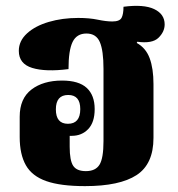

<svg xmlns="http://www.w3.org/2000/svg" viewBox="-20 -622 606 653"><path d="M269 11Q186 11 137.5 -6Q89 -23 68 -60Q47 -97 47 -156V-225Q47 -287 87 -317.5Q127 -348 191 -348Q248 -348 275 -323Q302 -298 302 -251Q302 -206 280 -183Q258 -160 224 -160Q220 -160 217 -160V-123Q217 -76 229 -58Q241 -40 272 -40Q305 -40 318.5 -62Q332 -84 332 -142V-388Q332 -450 319.5 -479Q307 -508 274 -508Q241 -508 227 -479.5Q213 -451 213 -387Q135 -377 89.5 -391Q44 -405 44 -449Q44 -483 72 -508.5Q100 -534 146 -547.5Q192 -561 246 -561Q284 -561 312.5 -555Q341 -549 362 -549Q387 -549 393.5 -561.5Q400 -574 400 -599Q469 -608 504.5 -591Q540 -574 540 -539Q540 -514 519 -493.5Q498 -473 447 -480L445 -476Q476 -459 489 -424Q502 -389 502 -336V-153Q502 -64 444.5 -26.5Q387 11 269 11ZM211 -201Q253 -201 253 -251Q253 -299 212 -299Q170 -299 170 -250Q170 -201 211 -201Z"/></svg>

Font: Noto Serif Thai Condensed Black
Style: Regular
Weight: 900
Width: 3
Designer: Monotype Design Team
Foundry: Monotype Imaging Inc.
Version: Version 2.002; ttfautohint (v1.8.4.7-5d5b)